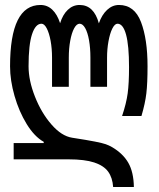

<svg xmlns="http://www.w3.org/2000/svg" viewBox="-20 -576 640 773"><path d="M256 65.5H35V0H156V-5Q118.5 -26 87.5 -76.5Q56.5 -127 38.5 -189.8Q20.5 -252.5 20.5 -309Q20.5 -556 143 -556Q170.5 -556 190.5 -537Q210.5 -518 222 -482.5Q232.5 -517 253 -536.5Q273.5 -556 300.5 -556Q358 -556 378 -482Q390 -516.5 411.2 -536.2Q432.5 -556 459 -556Q521.5 -556 547.8 -487Q574 -418 574 -309.5Q574 -240 569.2 -200Q564.5 -160 549.5 -109H471.5Q488.5 -159.5 494 -199.8Q499.5 -240 499.5 -305.5Q499.5 -393 487.5 -436.8Q475.5 -480.5 453 -480.5Q442 -480.5 432.2 -461Q422.5 -441.5 416.8 -410Q411 -378.5 411 -344V-226.5H344V-344Q344 -382.5 338.5 -413.8Q333 -445 323 -462.8Q313 -480.5 300.5 -480.5Q288.5 -480.5 278.5 -462Q268.5 -443.5 262.8 -412.2Q257 -381 257 -344V-226.5H189.5V-344Q189.5 -380 183.8 -411.5Q178 -443 168.2 -461.8Q158.5 -480.5 147 -480.5Q123 -480.5 109 -438.2Q95 -396 95 -309Q95 -252 120.8 -186.8Q146.5 -121.5 187.2 -74.8Q228 -28 270.5 -21.5Q332 -12 362.2 -6Q392.5 0 405.5 4.5Q418.5 9 431.5 16.5Q475.5 42.5 496.8 79.8Q518 117 519 177H435.5Q433 139.5 415.5 115.2Q398 91 359.5 78.2Q321 65.5 256 65.5Z"/></svg>

Font: JuliaMono Light
Style: Regular
Weight: 300
Monospace: yes
Designer: cormullion
Foundry: corm
Version: Version 0.054; ttfautohint (v1.8.4)